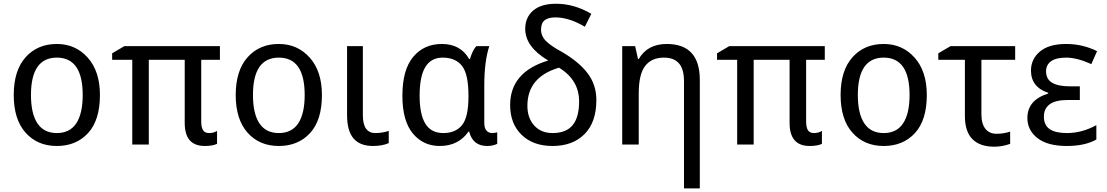

<svg xmlns="http://www.w3.org/2000/svg" viewBox="-20 -786 6017 1044"><path d="M54.7 -269.5Q54.7 -402.3 119.1 -474.6Q183.6 -546.9 289.1 -546.9Q390.6 -546.9 457 -472.7Q523.4 -398.4 523.4 -269.5Q523.4 -132.8 459 -62.5Q394.5 7.8 289.1 7.8Q183.6 7.8 119.1 -64.5Q54.7 -136.7 54.7 -269.5ZM429.7 -269.5Q429.7 -371.1 394.5 -421.9Q359.4 -472.7 289.1 -472.7Q218.8 -472.7 183.6 -421.9Q148.4 -371.1 148.4 -269.5Q148.4 -168 183.6 -115.2Q218.8 -62.5 289.1 -62.5Q359.4 -62.5 394.5 -115.2Q429.7 -168 429.7 -269.5Z M1160.2 -74.2V-3.9Q1136.7 7.8 1093.8 7.8Q1039.1 7.8 1011.7 -23.4Q984.4 -54.7 984.4 -117.2V-460.9H789.1V0H699.2V-460.9H589.8V-496.1L656.2 -535.2H1175.8V-460.9H1074.2V-125Q1074.2 -93.8 1084 -78.1Q1093.8 -62.5 1117.2 -62.5Q1140.6 -62.5 1160.2 -74.2Z M1261.7 -269.5Q1261.7 -402.3 1326.2 -474.6Q1390.6 -546.9 1496.1 -546.9Q1597.7 -546.9 1664.1 -472.7Q1730.5 -398.4 1730.5 -269.5Q1730.5 -132.8 1666 -62.5Q1601.6 7.8 1496.1 7.8Q1390.6 7.8 1326.2 -64.5Q1261.7 -136.7 1261.7 -269.5ZM1636.7 -269.5Q1636.7 -371.1 1601.6 -421.9Q1566.4 -472.7 1496.1 -472.7Q1425.8 -472.7 1390.6 -421.9Q1355.5 -371.1 1355.5 -269.5Q1355.5 -168 1390.6 -115.2Q1425.8 -62.5 1496.1 -62.5Q1566.4 -62.5 1601.6 -115.2Q1636.7 -168 1636.7 -269.5Z M1953.1 -535.2V-160.2Q1953.1 -109.4 1970.7 -85.9Q1988.3 -62.5 2019.5 -62.5Q2058.6 -62.5 2093.8 -74.2V-7.8Q2058.6 7.8 2007.8 7.8Q1937.5 7.8 1902.3 -33.2Q1867.2 -74.2 1867.2 -160.2V-535.2Z M2531.2 -464.8H2535.2Q2550.8 -515.6 2570.3 -535.2H2640.6Q2613.3 -453.1 2613.3 -320.3V-117.2Q2613.3 -89.8 2625 -76.2Q2636.7 -62.5 2656.2 -62.5Q2668 -62.5 2683.6 -66.4V-3.9Q2660.2 7.8 2628.9 7.8Q2550.8 7.8 2531.2 -70.3H2527.3Q2472.7 7.8 2371.1 7.8Q2281.2 7.8 2224.6 -60.5Q2168 -128.9 2168 -265.6Q2168 -406.2 2226.6 -476.6Q2285.2 -546.9 2382.8 -546.9Q2484.4 -546.9 2531.2 -464.8ZM2527.3 -261.7V-265.6Q2527.3 -382.8 2492.2 -427.7Q2457 -472.7 2386.7 -472.7Q2324.2 -472.7 2293 -421.9Q2261.7 -371.1 2261.7 -265.6Q2261.7 -164.1 2293 -113.3Q2324.2 -62.5 2390.6 -62.5Q2457 -62.5 2492.2 -105.5Q2527.3 -148.4 2527.3 -261.7Z M2960.9 -457Q2835.9 -531.2 2835.9 -628.9Q2835.9 -691.4 2878.9 -728.5Q2921.9 -765.6 3003.9 -765.6Q3101.6 -765.6 3195.3 -710.9L3160.2 -640.6Q3074.2 -691.4 3000 -691.4Q2960.9 -691.4 2941.4 -675.8Q2921.9 -660.2 2921.9 -625Q2921.9 -589.8 2949.2 -562.5Q2976.6 -535.2 3035.2 -503.9Q3128.9 -449.2 3175.8 -386.7Q3222.7 -324.2 3222.7 -242.2Q3222.7 -121.1 3158.2 -56.6Q3093.8 7.8 2984.4 7.8Q2878.9 7.8 2816.4 -52.7Q2753.9 -113.3 2753.9 -214.8Q2753.9 -394.5 2960.9 -457ZM3019.5 -418Q2847.7 -367.2 2847.7 -210.9Q2847.7 -144.5 2884.8 -103.5Q2921.9 -62.5 2984.4 -62.5Q3058.6 -62.5 3093.8 -105.5Q3128.9 -148.4 3128.9 -234.4Q3128.9 -351.6 3019.5 -418Z M3699.2 238.3V-343.8Q3699.2 -410.2 3671.9 -441.4Q3644.5 -472.7 3589.8 -472.7Q3523.4 -472.7 3488.3 -427.7Q3453.1 -382.8 3453.1 -277.3V0H3363.3V-535.2H3433.6L3449.2 -464.8H3453.1Q3500 -546.9 3605.5 -546.9Q3695.3 -546.9 3740.2 -498Q3785.2 -449.2 3785.2 -351.6V238.3Z M4449.2 -74.2V-3.9Q4425.8 7.8 4382.8 7.8Q4328.1 7.8 4300.8 -23.4Q4273.4 -54.7 4273.4 -117.2V-460.9H4078.1V0H3988.3V-460.9H3878.9V-496.1L3945.3 -535.2H4464.8V-460.9H4363.3V-125Q4363.3 -93.8 4373 -78.1Q4382.8 -62.5 4406.2 -62.5Q4429.7 -62.5 4449.2 -74.2Z M4550.8 -269.5Q4550.8 -402.3 4615.2 -474.6Q4679.7 -546.9 4785.2 -546.9Q4886.7 -546.9 4953.1 -472.7Q5019.5 -398.4 5019.5 -269.5Q5019.5 -132.8 4955.1 -62.5Q4890.6 7.8 4785.2 7.8Q4679.7 7.8 4615.2 -64.5Q4550.8 -136.7 4550.8 -269.5ZM4925.8 -269.5Q4925.8 -371.1 4890.6 -421.9Q4855.5 -472.7 4785.2 -472.7Q4714.8 -472.7 4679.7 -421.9Q4644.5 -371.1 4644.5 -269.5Q4644.5 -168 4679.7 -115.2Q4714.8 -62.5 4785.2 -62.5Q4855.5 -62.5 4890.6 -115.2Q4925.8 -168 4925.8 -269.5Z M5500 -535.2V-460.9H5316.4V-164.1Q5316.4 -113.3 5337.9 -85.9Q5359.4 -58.6 5398.4 -58.6Q5437.5 -58.6 5472.7 -70.3V-3.9Q5429.7 11.7 5386.7 11.7Q5308.6 11.7 5267.6 -29.3Q5226.6 -70.3 5226.6 -156.2V-460.9H5082V-496.1L5148.4 -535.2Z M5851.6 -316.4V-242.2H5785.2Q5718.8 -242.2 5687.5 -218.8Q5656.2 -195.3 5656.2 -152.3Q5656.2 -105.5 5687.5 -84Q5718.8 -62.5 5781.2 -62.5Q5863.3 -62.5 5941.4 -105.5V-27.3Q5878.9 7.8 5781.2 7.8Q5675.8 7.8 5621.1 -35.2Q5566.4 -78.1 5566.4 -144.5Q5566.4 -242.2 5679.7 -277.3V-281.2Q5585.9 -312.5 5585.9 -402.3Q5585.9 -464.8 5634.8 -505.9Q5683.6 -546.9 5777.3 -546.9Q5867.2 -546.9 5945.3 -507.8L5914.1 -437.5Q5835.9 -472.7 5777.3 -472.7Q5722.7 -472.7 5695.3 -453.1Q5668 -433.6 5668 -398.4Q5668 -355.5 5701.2 -335.9Q5734.4 -316.4 5800.8 -316.4Z"/></svg>

Font: Droid Sans Fallback
Style: Regular
Weight: 400
Designer: Steve Matteson
Foundry: Ascender Corporation
Version: 3.00 (Khmer version)